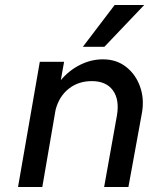

<svg xmlns="http://www.w3.org/2000/svg" viewBox="-20 -747 596 767"><path d="M556 -727 397 -560H311L438 -727ZM139 -500H236L223 -427Q256 -466 300 -488Q344 -510 391 -510Q445 -510 483.5 -480Q522 -450 539.5 -401Q557 -352 547 -296L493 0H396L447 -285Q458 -349 431 -386Q404 -423 347 -423Q293 -423 254.5 -392.5Q216 -362 202 -308L149 0H52Z"/></svg>

Font: Overused Grotesk Medium
Style: Italic
Weight: 500
Italic angle: -10°
Version: Version 0.003